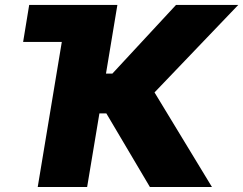

<svg xmlns="http://www.w3.org/2000/svg" viewBox="-20 -747 972 767"><path d="M96.6 -727.3H448.9L403.4 -453.1H429L683.2 -727.3H931.8L597.3 -377.8L826.7 0H578.8L404.8 -294H377.1L328.1 0H130.7L226.9 -579.5H72.4Z"/></svg>

Font: Inter P Black
Style: Italic
Weight: 900
Italic angle: -9.40001°
Designer: Rasmus Andersson
Foundry: rsms
Version: Version 3.018;git-588b23468